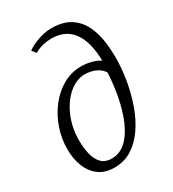

<svg xmlns="http://www.w3.org/2000/svg" viewBox="-201 -940 956 1062"><g transform="rotate(-30 277.0 -409.5)"><path d="M214 12Q155.5 12 116.5 -16.8Q77.5 -45.5 57.8 -95Q38 -144.5 38 -206Q38 -275 60.8 -339.5Q83.5 -404 123.8 -455.2Q164 -506.5 217.5 -536.2Q271 -566 332 -566Q365 -566 398.8 -557Q432.5 -548 450.5 -534Q449.5 -593.5 437.8 -639.5Q426 -685.5 403.2 -717.2Q380.5 -749 346.5 -765.2Q312.5 -781.5 266.5 -781.5Q244 -781.5 216.2 -775.8Q188.5 -770 158 -753L137.5 -779Q162.5 -796.5 190.5 -808Q218.5 -819.5 245 -825.2Q271.5 -831 293.5 -831Q368.5 -831 414.8 -801.2Q461 -771.5 485.2 -721.5Q509.5 -671.5 517.2 -610.5Q525 -549.5 523 -486.5Q521 -424.5 508.5 -356Q496 -287.5 472.5 -222.2Q449 -157 412.8 -104Q376.5 -51 327.2 -19.5Q278 12 214 12ZM227.5 -39Q269.5 -39 302.8 -63.5Q336 -88 361 -130.2Q386 -172.5 403.2 -227Q420.5 -281.5 430.2 -342.2Q440 -403 443 -463.5Q430 -484 410 -496Q390 -508 368.5 -513Q347 -518 329 -518Q296 -518 265 -502.5Q234 -487 207.5 -459Q181 -431 161 -393.5Q141 -356 129.8 -311.2Q118.5 -266.5 118.5 -218Q118.5 -174 127 -133Q135.5 -92 159 -65.5Q182.5 -39 227.5 -39Z"/></g></svg>

Font: Merriweather 7pt Light
Style: Italic
Weight: 300
Italic angle: -7.8°
Designer: Eben Sorkin
Foundry: Eben Sorkin
Version: Version 2.200;gftools[0.9.31]